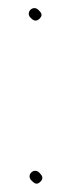

<svg xmlns="http://www.w3.org/2000/svg" viewBox="-20 -477 171 465"><path d="M56 -40C63 -33 69 -28 78 -37C87 -46 81 -53 75 -59C62 -72 43 -53 56 -40ZM54 -434C60 -428 67 -423 76 -432C85 -441 79 -447 73 -453C60 -466 41 -447 54 -434Z"/></svg>

Font: Electronic
Style: Lt
Weight: 300
Version: Version 1.011